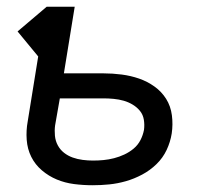

<svg xmlns="http://www.w3.org/2000/svg" viewBox="-20 -540 640 568"><path d="M254 8Q226 8 199 4.5Q172 1 148 -9Q124 -19 104 -36Q84 -53 72.5 -76Q61 -99 59 -126.5Q57 -154 62 -181L93 -373L32 -447L118 -520H201L169 -323H286Q313 -323 340 -319.5Q367 -316 391.5 -307.5Q416 -299 437 -284Q458 -269 471.5 -247.5Q485 -226 488.5 -199Q492 -172 488 -145Q484 -120 473 -96.5Q462 -73 443 -54.5Q424 -36 400.5 -23.5Q377 -11 352.5 -4Q328 3 303.5 5.5Q279 8 254 8ZM255 -65Q271 -65 286.5 -66.5Q302 -68 317.5 -72Q333 -76 348 -83Q363 -90 375.5 -100.5Q388 -111 395.5 -125.5Q403 -140 406 -156Q408 -171 405.5 -186Q403 -201 394 -212Q385 -223 372.5 -230.5Q360 -238 346 -242Q332 -246 316.5 -247.5Q301 -249 286 -249H157L143 -169Q141 -154 142.5 -138.5Q144 -123 151 -110Q158 -97 169.5 -88Q181 -79 195 -74Q209 -69 224.5 -67Q240 -65 255 -65Z"/></svg>

Font: Zed Sans Extended
Style: Italic
Weight: 400
Width: 7
Italic angle: -9°
Designer: Belleve Invis
Foundry: Belleve Invis
Version: Version 1.0.0; ttfautohint (v1.8.4)